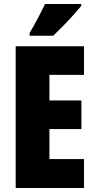

<svg xmlns="http://www.w3.org/2000/svg" viewBox="-20 -947 483 967"><path d="M403 0H59V-714H403V-570H229V-441H390V-297H229V-146H403ZM389 -917Q375 -900 351.5 -873.5Q328 -847 300.5 -819Q273 -791 248 -767H129V-781Q153 -821 172 -857.5Q191 -894 207 -927H389Z"/></svg>

Font: Noto Sans Sinhala ExtraCondensed Black
Style: Regular
Weight: 900
Width: 2
Designer: Jelle Bosma - Monotype Design Team
Foundry: Monotype Imaging Inc.
Version: Version 2.006; ttfautohint (v1.8.4.7-5d5b)